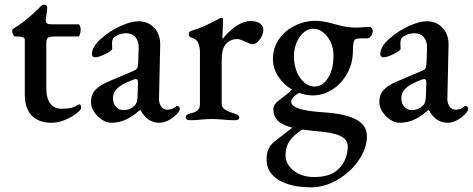

<svg xmlns="http://www.w3.org/2000/svg" viewBox="-20 -511 2022 821"><path d="M86 -108V-340Q86 -348 79 -351.5Q72 -355 54 -355H46Q40 -355 36 -363Q32 -371 32 -380Q32 -383 34.5 -386Q37 -389 39 -390Q67 -406 97 -431Q127 -456 148 -478Q149 -479 155 -485Q161 -491 168 -491Q183 -491 182 -476L176 -427V-423Q176 -414 182 -410.5Q188 -407 200 -407H316Q319 -407 322 -400Q325 -393 325 -386Q325 -375 322 -365Q319 -355 315 -355H218Q193 -355 185.5 -350Q178 -345 178 -327V-133Q178 -91 195 -68.5Q212 -46 243 -46Q269 -46 284.5 -50Q300 -54 314 -63L319 -65Q327 -65 327 -49Q327 -42 307.5 -26.5Q288 -11 259 1.5Q230 14 200 14Q145 14 115.5 -17Q86 -48 86 -108Z M369 -74Q369 -106 387 -126Q405 -146 445 -163L542 -204Q562 -212 566 -218Q570 -224 571 -245L573 -306Q574 -334 559.5 -351.5Q545 -369 519 -369Q505 -369 490.5 -364Q476 -359 467 -351Q459 -343 459 -325L460 -303Q460 -295 431.5 -280.5Q403 -266 386 -266Q380 -266 376.5 -270Q373 -274 373 -279Q373 -312 415 -348Q450 -379 495 -399.5Q540 -420 572 -420Q614 -420 640 -391.5Q666 -363 665 -318L660 -92Q659 -70 669 -56Q679 -42 694 -42Q718 -42 730 -54Q734 -58 737 -58Q742 -58 745.5 -54.5Q749 -51 749 -47Q749 -36 735 -22Q718 -5 698.5 4.5Q679 14 661 14Q610 14 581 -40H578Q545 -11 516 1.5Q487 14 456 14Q436 14 415.5 0.5Q395 -13 382 -33.5Q369 -54 369 -74ZM557 -61Q567 -71 568 -97L570 -154V-159Q570 -173 561 -173Q555 -173 544 -168Q500 -151 481.5 -133Q463 -115 463 -92Q463 -67 476.5 -53.5Q490 -40 508 -40Q536 -40 557 -61Z M774 -9Q774 -16 779.5 -20Q785 -24 797 -27Q817 -31 826 -40.5Q835 -50 835 -65V-285Q835 -312 827 -328.5Q819 -345 798 -350Q794 -351 790.5 -355Q787 -359 787 -365Q787 -375 797 -379Q823 -386 854.5 -400Q886 -414 909 -427Q922 -435 927 -435Q934 -435 934 -427L931 -350Q931 -346 933 -346Q959 -379 990.5 -400Q1022 -421 1052 -421Q1078 -421 1092 -410.5Q1106 -400 1106 -383Q1106 -364 1091.5 -343Q1077 -322 1060 -322Q1052 -322 1028 -333Q1024 -335 1013.5 -339.5Q1003 -344 995 -344Q966 -344 947 -324Q928 -304 928 -256V-68Q928 -53 940 -44Q952 -35 980 -26Q992 -23 997.5 -19Q1003 -15 1003 -9Q1003 3 984 3Q955 3 931 0Q901 -2 885 -2Q869 -2 843 0Q822 3 794 3Q774 3 774 -9Z M1574 -378Q1574 -373 1571 -365.5Q1568 -358 1563 -353Q1557 -347 1553 -347H1526Q1500 -347 1495 -339Q1489 -327 1489 -293Q1489 -242 1465.5 -198.5Q1442 -155 1402.5 -129Q1363 -103 1317 -103Q1289 -103 1259 -114Q1244 -106 1234.5 -95.5Q1225 -85 1225 -77Q1225 -58 1257 -47Q1289 -36 1359 -31Q1457 -25 1503 0Q1549 25 1549 71Q1549 123 1514 174Q1479 225 1423.5 257.5Q1368 290 1312 290Q1223 290 1171.5 258.5Q1120 227 1120 172Q1120 144 1128 126.5Q1136 109 1155 93L1230 35Q1187 24 1168 5Q1149 -14 1149 -44Q1149 -65 1173 -82Q1194 -98 1208 -109Q1222 -120 1228 -128Q1192 -150 1169.5 -184.5Q1147 -219 1147 -259Q1147 -306 1172.5 -343Q1198 -380 1240.5 -401Q1283 -422 1331 -422Q1359 -422 1403 -410Q1423 -404 1433 -402Q1467 -393 1505 -393Q1516 -393 1538 -395L1560 -396Q1566 -396 1570 -391Q1574 -386 1574 -378ZM1406 -273Q1406 -320 1380 -354Q1354 -388 1319 -388Q1286 -388 1261.5 -353Q1237 -318 1237 -271Q1237 -217 1263 -179Q1289 -141 1325 -141Q1360 -141 1383 -178Q1406 -215 1406 -273ZM1324 49 1272 43Q1234 68 1217.5 93Q1201 118 1201 151Q1201 192 1236 219Q1271 246 1323 246Q1386 246 1419 219Q1442 201 1454.5 173.5Q1467 146 1467 115Q1467 85 1435 70Q1403 55 1324 49Z M1602 -74Q1602 -106 1620 -126Q1638 -146 1678 -163L1775 -204Q1795 -212 1799 -218Q1803 -224 1804 -245L1806 -306Q1807 -334 1792.5 -351.5Q1778 -369 1752 -369Q1738 -369 1723.5 -364Q1709 -359 1700 -351Q1692 -343 1692 -325L1693 -303Q1693 -295 1664.5 -280.5Q1636 -266 1619 -266Q1613 -266 1609.5 -270Q1606 -274 1606 -279Q1606 -312 1648 -348Q1683 -379 1728 -399.5Q1773 -420 1805 -420Q1847 -420 1873 -391.5Q1899 -363 1898 -318L1893 -92Q1892 -70 1902 -56Q1912 -42 1927 -42Q1951 -42 1963 -54Q1967 -58 1970 -58Q1975 -58 1978.5 -54.5Q1982 -51 1982 -47Q1982 -36 1968 -22Q1951 -5 1931.5 4.5Q1912 14 1894 14Q1843 14 1814 -40H1811Q1778 -11 1749 1.5Q1720 14 1689 14Q1669 14 1648.5 0.5Q1628 -13 1615 -33.5Q1602 -54 1602 -74ZM1790 -61Q1800 -71 1801 -97L1803 -154V-159Q1803 -173 1794 -173Q1788 -173 1777 -168Q1733 -151 1714.5 -133Q1696 -115 1696 -92Q1696 -67 1709.5 -53.5Q1723 -40 1741 -40Q1769 -40 1790 -61Z"/></svg>

Font: EB Garamond Medium
Style: Regular
Weight: 500
Designer: Georg Duffner and Octavio Pardo
Foundry: Georg Duffner
Version: Version 1.000